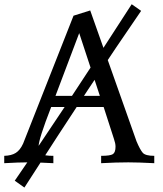

<svg xmlns="http://www.w3.org/2000/svg" viewBox="-29 -759 759 893"><path d="M688.5 0Q611.8 -3.9 567.9 -3.9Q513.2 -3.9 441.4 0V-34.2Q483.9 -34.2 496.1 -42.2Q508.3 -50.3 508.3 -77.1Q508.3 -91.8 501 -112.8L453.1 -261.2H209Q150.4 -111.3 150.4 -77.1Q150.4 -53.2 162.8 -43.7Q175.3 -34.2 219.2 -34.2V0Q149.4 -3.9 99.6 -3.9Q59.6 -3.9 -9.3 0V-34.2Q24.4 -35.2 44.4 -47.9Q64.5 -60.5 78.6 -91.3L313 -686L390.6 -710.4L606 -101.6Q622.6 -62.5 635 -48.3Q647.5 -34.2 688.5 -34.2ZM435.5 -313 339.4 -605 229 -313ZM84.5 113.3 39.6 81.5Q253.9 -227.1 583.5 -739.3L627.4 -708.5Q404.3 -385.3 84.5 113.3Z"/></svg>

Font: Kelvinch
Style: Regular
Weight: 400
Designer: Paul James MIller
Foundry: High-Logic / Made with FontCreator
Version: Version 3.30 September 23, 2016